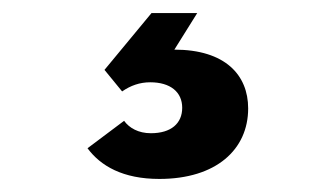

<svg xmlns="http://www.w3.org/2000/svg" viewBox="-20 -30 515 294"><path d="M224 244C311 244 360 199 360 136C360 85 325 46 247 46L282 -10H212L140 77L167 110C180 101 194 96 210 96C241 96 259 111 259 135C259 159 242 174 211 174C192 174 178 166 170 155L114 197C134 224 168 244 224 244Z"/></svg>

Font: Overpass ExtraBold
Style: Regular
Weight: 800
Designer: Delve Withrington, Thomas Jockin
Foundry: Delve Fonts
Version: Version 3.000;DELV;Overpass